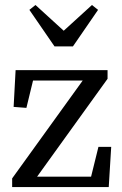

<svg xmlns="http://www.w3.org/2000/svg" viewBox="-20 -759 496 779"><path d="M29.3 0H421.2L431.2 -163.2H379.4L342.4 -13.2L379.4 -42.2H101.1L113.2 -18.2L416.4 -439.3V-474.5H43.3L35.3 -325.3L87.1 -321.3L121.1 -461.3L84.1 -432.3H345.2L333 -456.4L29.3 -35.2V0ZM124 -738.7 99.2 -719 201.2 -570.7H275.9L377.9 -719L353.1 -738.7L196.4 -595.9H280.6L124 -738.7Z"/></svg>

Font: Source Serif Variable
Style: Regular
Weight: 389
Designer: Frank Grießhammer
Foundry: Adobe Systems Incorporated
Version: Version 3.001;hotconv 1.0.111;makeotfexe 2.5.65597